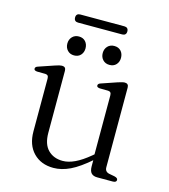

<svg xmlns="http://www.w3.org/2000/svg" viewBox="-110 -814 805 912"><g transform="rotate(15 292.5 -357.5)"><path d="M410.5 -44V-84.5L409 -88.5V-391.5Q409 -401.5 405.2 -406Q401.5 -410.5 393 -411L351.5 -411.5Q343.5 -412.5 340.2 -415Q337 -417.5 337 -422Q337 -426.5 340.5 -430Q344 -433.5 353 -436L426 -461Q438.5 -465 446.5 -467Q454.5 -469 460 -469Q469.5 -469 474.2 -464Q479 -459 479 -449V-57.5Q479 -46 484.8 -39.5Q490.5 -33 501 -31L527.5 -26Q535.5 -24 539.8 -20.8Q544 -17.5 544 -12Q544 -6.5 539.5 -3.2Q535 0 526 0H449.5Q430 0 420.2 -10.5Q410.5 -21 410.5 -44ZM100.5 -133V-391.5Q100.5 -401.5 96.8 -406Q93 -410.5 84.5 -411L43 -411.5Q35 -412.5 31.8 -415Q28.5 -417.5 28.5 -422Q28.5 -426.5 31.8 -430Q35 -433.5 44 -436L117.5 -461Q130 -465.5 138 -467.2Q146 -469 151 -469Q161 -469 165.8 -464Q170.5 -459 170.5 -449V-144.5Q170.5 -88.5 198 -60.8Q225.5 -33 270.5 -33Q298 -33 330 -48Q362 -63 401 -95.5L424 -115L440 -99.5L416 -78.5Q360 -29.5 318 -9.5Q276 10.5 236.5 10.5Q175 10.5 137.8 -27.8Q100.5 -66 100.5 -133ZM193 -531Q173 -531 160.5 -544.2Q148 -557.5 148 -577.5Q148 -597.5 160.5 -610.8Q173 -624 193 -624Q213.5 -624 225.5 -610.8Q237.5 -597.5 237.5 -577Q237.5 -557.5 225.5 -544.2Q213.5 -531 193 -531ZM367 -531Q347 -531 334.5 -544.2Q322 -557.5 322 -577.5Q322 -597.5 334.5 -610.8Q347 -624 367 -624Q388 -624 400 -610.8Q412 -597.5 412 -577Q412 -557.5 400 -544.2Q388 -531 367 -531ZM151.5 -706.5Q151.5 -716.5 156.8 -721.5Q162 -726.5 171.5 -726.5H388.5Q398 -726.5 403.2 -721.5Q408.5 -716.5 408.5 -706.5Q408.5 -696.5 403.2 -691.5Q398 -686.5 388.5 -686.5H171.5Q162 -686.5 156.8 -691.5Q151.5 -696.5 151.5 -706.5Z"/></g></svg>

Font: Fraunces Light
Style: Regular
Weight: 300
Version: Version 1.000;[b76b70a41]